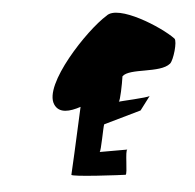

<svg xmlns="http://www.w3.org/2000/svg" viewBox="-40 -724 530 523"><g transform="rotate(-5 225.0 -463.0)"><path d="M106 -450C117 -424 147 -427 177 -437C157 -345 136 -255 136 -255C133 -249 276 -242 283 -242C289 -242 287 -310 294 -310H218C222 -310 234 -379 237 -384L339 -413L367 -450C360 -446 287 -443 282 -442C286 -444 295 -489 298 -510C319 -531 401 -509 430 -533C440 -541 455 -592 448 -600C416 -634 303 -706 269 -678C213 -644 82 -506 106 -450ZM367 -451V-449Z"/></g></svg>

Font: Ampere
Style: SCSuCndIta
Weight: 400
Version: Version 1